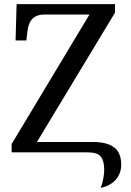

<svg xmlns="http://www.w3.org/2000/svg" viewBox="-20 -734 632 925"><path d="M465 171C528 159 564 114 564 60C564 -20 516 -50 424 -50H158L534 -673V-714H60L55 -539H107L112 -582C117 -626 135 -664 194 -664H411L36 -40V0H397C452 0 482 11 482 88C482 98 479 137 465 171Z"/></svg>

Font: Noto Serif Thai
Style: Regular
Weight: 400
Designer: Monotype Design Team
Foundry: Monotype Imaging Inc.
Version: Version 1.901